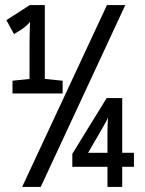

<svg xmlns="http://www.w3.org/2000/svg" viewBox="-20 -734 570 754"><path d="M67 0H140L472 -714H400ZM29 -367H226V-417L156 -424V-714H97L5 -655L35 -600L61 -616C75 -625 88 -636 98 -648C97 -620 96 -596 96 -562V-424L29 -417ZM402 0H460V-79H506V-134H460V-349H399L264 -130V-79H402ZM326 -134 380 -227C389 -243 399 -260 404 -272C403 -248 402 -235 402 -209V-134Z"/></svg>

Font: Noto Sans Mono Condensed
Style: Regular
Weight: 400
Width: 3
Designer: Monotype Design Team
Foundry: Monotype Imaging Inc.
Version: Version 2.014